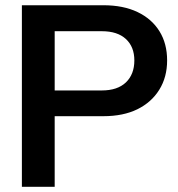

<svg xmlns="http://www.w3.org/2000/svg" viewBox="-20 -717 685 737"><path d="M189.9 -271H376.7C427.6 -271 471.2 -279.9 507.3 -297.6C543.5 -315.4 571.5 -340.4 591.5 -372.7C611.5 -404.9 621.5 -442.4 621.5 -485C621.5 -528.2 611.7 -565.6 592 -597.2C572.3 -628.9 544.3 -653.4 507.8 -670.8C471.4 -688.2 427.6 -696.9 376.7 -696.9H64V0H189.9ZM189.9 -597.2H370.8C410.9 -597.2 441.7 -587.2 463.3 -567.2C484.9 -547.2 495.7 -519.8 495.7 -485C495.7 -449.5 484.8 -421.4 463.3 -400.7C441.6 -380.1 410.9 -369.8 370.8 -369.8H189.9Z"/></svg>

Font: Diatome Semibold
Style: Regular
Weight: 600
Designer: 15.100.17
Foundry: 15.100.17
Version: Version 1.005;Fontself Maker 3.5.8